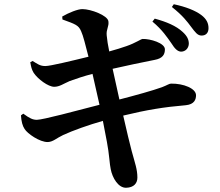

<svg xmlns="http://www.w3.org/2000/svg" viewBox="-20 -832 1040 907"><path d="M790 -627C805 -603 818 -589 835 -588C856 -588 871 -604 872 -625C872 -644 865 -661 843 -681C812 -710 766 -729 711 -744L700 -730C747 -691 771 -654 790 -627ZM883 -705C902 -680 913 -664 932 -664C953 -664 965 -677 965 -699C965 -722 956 -742 931 -761C903 -782 858 -800 801 -812L792 -799C844 -758 865 -729 883 -705ZM79 -287C81 -258 86 -238 96 -223C109 -201 168 -160 206 -161C231 -162 246 -179 278 -194C323 -215 399 -242 466 -261L485 -162C496 -106 498 -53 503 -33C511 9 539 56 576 55C613 54 629 33 629 7C629 -32 618 -60 602 -119C593 -154 579 -210 562 -286C674 -313 752 -326 858 -335C898 -339 906 -362 906 -382C906 -414 847 -438 788 -437C779 -437 769 -429 745 -420C701 -404 621 -382 544 -362L512 -507C570 -520 652 -538 710 -549C749 -556 759 -575 759 -599C759 -629 689 -649 654 -648C646 -648 621 -629 577 -614C554 -606 529 -598 496 -589C490 -619 486 -642 484 -665C481 -694 496 -707 492 -732C488 -759 410 -789 369 -789C347 -789 305 -772 274 -754L275 -740C336 -718 351 -713 363 -685C373 -664 384 -618 398 -564C316 -544 218 -520 194 -520C169 -520 157 -530 134 -544L123 -538C127 -516 129 -505 139 -488C159 -458 208 -422 236 -422C261 -422 279 -436 309 -449C339 -460 378 -473 417 -483L450 -337C338 -308 182 -266 154 -266C135 -266 120 -273 90 -295Z"/></svg>

Font: Noto Serif JP
Style: Bold
Weight: 700
Designer: Ryoko NISHIZUKA 西塚涼子 (kana & ideographs); Frank Grießhammer (Latin, Greek & Cyrillic); Wenlong ZHANG 张文龙 (bopomofo); San
Foundry: Adobe
Version: Version 2.001;hotconv 1.1.0;makeotfexe 2.6.0